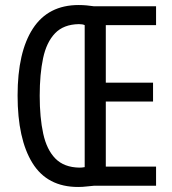

<svg xmlns="http://www.w3.org/2000/svg" viewBox="-20 -739 686 764"><path d="M293 -719Q310 -719 325 -717.5Q340 -716 354 -714H601V-639H401V-410H589V-335H401V-76H601V0H355Q340 1 324.5 3Q309 5 291 5Q168 5 109 -90.5Q50 -186 50 -359Q50 -532 111 -625.5Q172 -719 293 -719ZM294 -643Q233 -642 199 -606.5Q165 -571 151.5 -507.5Q138 -444 138 -358Q138 -271 152 -207Q166 -143 200.5 -108Q235 -73 296 -72Q307 -72 317 -74V-639Q309 -643 294 -643Z"/></svg>

Font: Noto Sans Myanmar ExtraCondensed
Style: Regular
Weight: 400
Width: 2
Designer: Monotype Design Team
Foundry: Monotype Imaging Inc.
Version: Version 2.107; ttfautohint (v1.8.4.7-5d5b)